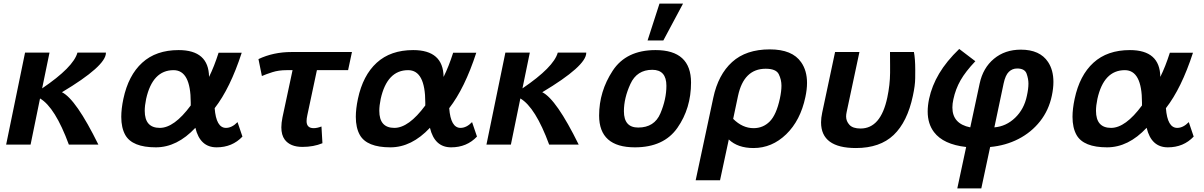

<svg xmlns="http://www.w3.org/2000/svg" viewBox="-20 -806 6711 1070"><path d="M255.9 -512.7Q241.2 -440.4 214.8 -313.5Q389.2 -431.6 411.6 -512.7H570.3V-511.2Q570.3 -438.5 325.2 -292Q403.3 -253.9 528.3 0H363.8Q287.1 -208 203.1 -257.3L150.4 0H14.2L119.6 -512.7Z M1187 15.1Q1094.7 15.1 1068.8 -93.8Q966.8 15.1 848.6 15.1Q717.3 15.1 678.2 -53.7Q655.8 -93.8 655.8 -154.8Q655.8 -199.2 667.5 -254.9Q695.3 -386.2 772.5 -456.5Q849.6 -526.9 975.6 -526.9Q1143.1 -526.9 1145 -377.4Q1173.8 -435.5 1198.2 -512.2H1327.1Q1262.7 -314 1176.3 -203.1Q1184.6 -93.3 1239.3 -93.3Q1272.5 -93.3 1303.7 -125.5L1331.1 -44.9Q1274.4 15.1 1187 15.1ZM870.6 -93.3Q950.7 -93.3 1043 -218.3V-234.4Q1043 -415 947.3 -415Q830.1 -415 794.4 -254.9Q786.6 -217.3 786.6 -188.5Q786.6 -93.3 870.6 -93.3Z M1665.5 12.7Q1597.7 12.7 1566.9 -27.8Q1547.9 -53.7 1547.9 -96.2Q1547.9 -121.1 1554.2 -151.9L1610.4 -415H1577.1Q1533.2 -415 1498 -403.8Q1462.9 -392.6 1439.5 -382.3L1420.4 -476.6Q1503.4 -516.1 1604.5 -516.1H1941.4L1919.9 -415H1746.1L1692.9 -165Q1688.5 -145 1688.5 -131.3Q1688.5 -91.8 1728 -91.8Q1747.6 -91.8 1771.5 -101.1L1776.9 -7.8Q1727.5 12.7 1665.5 12.7Z M2494.1 15.1Q2401.9 15.1 2376 -93.8Q2273.9 15.1 2155.8 15.1Q2024.4 15.1 1985.4 -53.7Q1962.9 -93.8 1962.9 -154.8Q1962.9 -199.2 1974.6 -254.9Q2002.4 -386.2 2079.6 -456.5Q2156.7 -526.9 2282.7 -526.9Q2450.2 -526.9 2452.1 -377.4Q2481 -435.5 2505.4 -512.2H2634.3Q2569.8 -314 2483.4 -203.1Q2491.7 -93.3 2546.4 -93.3Q2579.6 -93.3 2610.8 -125.5L2638.2 -44.9Q2581.5 15.1 2494.1 15.1ZM2177.7 -93.3Q2257.8 -93.3 2350.1 -218.3V-234.4Q2350.1 -415 2254.4 -415Q2137.2 -415 2101.6 -254.9Q2093.8 -217.3 2093.8 -188.5Q2093.8 -93.3 2177.7 -93.3Z M2932.6 -512.7Q2918 -440.4 2891.6 -313.5Q3065.9 -431.6 3088.4 -512.7H3247.1V-511.2Q3247.1 -438.5 3002 -292Q3080.1 -253.9 3205.1 0H3040.5Q2963.9 -208 2879.9 -257.3L2827.1 0H2690.9L2796.4 -512.7Z M3518.1 15.1Q3318.8 15.1 3318.8 -162.1Q3318.8 -296.4 3394.3 -411.6Q3469.7 -526.9 3633.3 -526.9Q3831.1 -526.9 3831.1 -345.7Q3831.1 -202.1 3755.1 -93.5Q3679.2 15.1 3518.1 15.1ZM3536.6 -95.2Q3627 -95.2 3660.4 -174.3Q3693.8 -253.4 3693.8 -328.1Q3693.8 -417 3615.2 -417Q3529.3 -417 3493.2 -338.1Q3457 -259.3 3457 -186Q3457 -95.2 3536.6 -95.2ZM3676.8 -580.6H3588.9L3655.3 -786.1H3786.6Z M3992.7 198.7H3856.9L3955.1 -261.2Q3982.4 -390.1 4060.1 -460.4Q4137.7 -530.8 4270 -530.8Q4395.5 -530.8 4444.8 -459Q4477.5 -412.6 4477.5 -343.8Q4477.5 -307.6 4468.3 -265.1Q4440.9 -134.8 4361.6 -57.9Q4282.2 19 4179.2 19Q4091.3 19 4041.5 -28.8ZM4179.7 -91.8Q4232.4 -91.8 4269.5 -128.9Q4306.6 -166 4326.2 -256.8Q4335 -297.9 4335 -328.6Q4335 -361.8 4320.1 -392.3Q4305.2 -422.9 4247.1 -422.9Q4125 -422.9 4092.8 -271L4065.9 -143.6Q4117.7 -91.8 4179.7 -91.8Z M4750 19Q4555.7 19 4555.7 -124Q4555.7 -148.9 4562 -178.2L4633.8 -516.1H4769.5L4698.2 -181.2Q4695.3 -168 4695.3 -156.7Q4695.3 -130.4 4714.1 -110.1Q4732.9 -89.8 4775.9 -89.8Q4888.2 -89.8 4924.8 -262.2Q4939.9 -333.5 4940.4 -399.9V-442.4Q4940.4 -482.9 4939.9 -516.1H5073.2Q5080.6 -478.5 5080.6 -417Q5080.6 -409.7 5080.3 -370.1Q5080.1 -330.6 5067.4 -272Q5036.6 -126.5 4960.2 -53.7Q4883.8 19 4750 19Z M5521.5 -96.2Q5587.4 -101.6 5637.5 -149.9Q5687.5 -198.2 5702.6 -271.5Q5711.4 -310.5 5711.4 -340.3Q5711.4 -366.2 5701.2 -395.3Q5690.9 -424.3 5648.4 -424.3Q5621.6 -424.3 5602.3 -405.8Q5583 -387.2 5573.2 -341.3ZM5448.7 244.1H5314.9L5364.3 13.2Q5237.3 -1 5185.1 -69.8Q5149.9 -116.2 5149.9 -184.6Q5149.9 -217.3 5157.7 -254.9Q5173.3 -328.1 5213.9 -396.2Q5254.4 -464.4 5325.7 -533.2L5415.5 -464.8Q5360.8 -407.2 5333 -358.4Q5305.2 -309.6 5293 -252.4Q5287.6 -228 5287.6 -207Q5287.6 -116.2 5387.2 -96.2L5439.5 -340.3Q5458 -427.7 5519.3 -478.5Q5580.6 -529.3 5668.9 -529.3Q5775.4 -529.3 5820.8 -460.4Q5850.6 -415.5 5850.6 -349.6Q5850.6 -314 5841.8 -272.5Q5824.7 -191.4 5776.1 -129.9Q5727.5 -68.4 5655.8 -31.5Q5584 5.4 5498 13.2Z M6488.3 15.1Q6396 15.1 6370.1 -93.8Q6268.1 15.1 6149.9 15.1Q6018.6 15.1 5979.5 -53.7Q5957 -93.8 5957 -154.8Q5957 -199.2 5968.8 -254.9Q5996.6 -386.2 6073.7 -456.5Q6150.9 -526.9 6276.9 -526.9Q6444.3 -526.9 6446.3 -377.4Q6475.1 -435.5 6499.5 -512.2H6628.4Q6564 -314 6477.5 -203.1Q6485.8 -93.3 6540.5 -93.3Q6573.7 -93.3 6605 -125.5L6632.3 -44.9Q6575.7 15.1 6488.3 15.1ZM6171.9 -93.3Q6252 -93.3 6344.2 -218.3V-234.4Q6344.2 -415 6248.5 -415Q6131.3 -415 6095.7 -254.9Q6087.9 -217.3 6087.9 -188.5Q6087.9 -93.3 6171.9 -93.3Z"/></svg>

Font: Cadman
Style: Bold Italic
Weight: 700
Italic angle: -12°
Designer: Paul James MIller
Foundry: High-Logic / Made with FontCreator
Version: Version 2.114;March 28, 2021;FontCreator 13.0.0.2683 64-bit